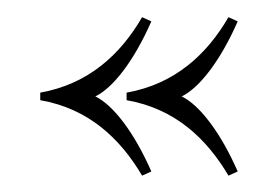

<svg xmlns="http://www.w3.org/2000/svg" viewBox="-20 -438 332 229"><path d="M93.7 -323C115.3 -333.4 140.4 -366.6 160.5 -412.5L149.5 -417.5C123.7 -373.1 85.7 -337.8 28 -327.5V-318.5C85.7 -308.5 123.4 -272.7 149.5 -228.5L160.5 -233.5C140.4 -279.4 115.3 -312.6 93.7 -323ZM196.7 -323C218.3 -333.4 243.4 -366.6 263.5 -412.5L252.5 -417.5C226.7 -373.1 188.7 -337.8 131 -327.5V-318.5C188.7 -308.5 226.4 -272.7 252.5 -228.5L263.5 -233.5C243.4 -279.4 218.3 -312.6 196.7 -323Z"/></svg>

Font: Picaflor 36 pt
Style: Regular
Weight: 400
Designer: Ariel Martín Pérez
Foundry: Tunera Type Foundry
Version: Version 1.000;hotconv 1.0.109;makeotfexe 2.5.65596